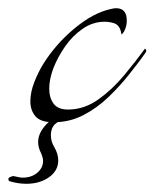

<svg xmlns="http://www.w3.org/2000/svg" viewBox="-31 -291 376 468"><path d="M99 7Q68 7 55.5 -7.5Q43 -22 43 -44Q43 -66 52.5 -90.5Q62 -115 75 -136Q106 -185 151.5 -222.5Q197 -260 239 -269Q243 -270 246 -270.5Q249 -271 252 -271Q278 -271 278 -241Q278 -231 275 -222.5Q272 -214 269 -211Q266 -207 265 -207Q262 -231 245 -235Q235 -238 224 -238Q195 -238 170 -220.5Q145 -203 127.5 -177.5Q110 -152 100 -127Q89 -99 89 -75Q89 -53 99.5 -38.5Q110 -24 135 -24Q174 -24 208.5 -48.5Q243 -73 272 -108Q301 -143 322 -172Q323 -173 324 -171Q327 -168 324 -163Q315 -150 305 -137Q295 -124 284 -110Q262 -82 234 -55Q206 -28 172.5 -10.5Q139 7 99 7ZM33 157Q14 157 -7 151Q-12 149 -10 143Q-8 141 -5 140Q-2 139 1 138Q7 139 13 140.5Q19 142 24 142Q46 142 60 130Q74 118 74 101Q74 94 69 82Q62 69 62 55Q62 31 86 8Q103 -8 125 -8Q133 -8 133 -1Q93 5 93 38Q93 54 101 67Q111 84 111 100Q111 125 88.5 141Q66 157 33 157Z"/></svg>

Font: Grey Qo
Style: Regular
Weight: 400
Designer: Robert E. Leuschke
Foundry: Robert E. Leuschke
Version: Version 2.010